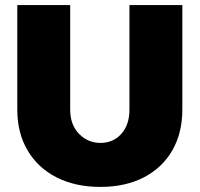

<svg xmlns="http://www.w3.org/2000/svg" viewBox="-20 -721 785 755"><path d="M256 -290Q256 -230 291 -194.5Q326 -159 375 -159Q425 -159 457 -194.5Q489 -230 489 -290V-701H697V-290Q697 -198 657.5 -129.5Q618 -61 545.5 -23.5Q473 14 375 14Q276 14 202.5 -23.5Q129 -61 88.5 -129.5Q48 -198 48 -290V-701H256Z"/></svg>

Font: Alexandria ExtraBold
Style: Regular
Weight: 800
Designer: Mohamed Gaber
Foundry: Kief Type Foundry
Version: Version 5.100